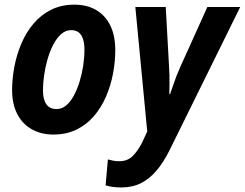

<svg xmlns="http://www.w3.org/2000/svg" viewBox="-20 -576 1066 836"><path d="M212.9 9.8Q158.2 9.8 117.7 -13.4Q77.1 -36.6 54.9 -80.1Q32.7 -123.5 32.7 -183.6Q32.7 -233.9 42.7 -286.1Q52.7 -338.4 73.2 -386.7Q93.8 -435.1 126 -473.1Q158.2 -511.2 202.4 -533.4Q246.6 -555.7 303.7 -555.7Q358.9 -555.7 398.9 -532.2Q439 -508.8 460.4 -464.6Q481.9 -420.4 481.9 -358.4Q481.9 -306.6 471.9 -254.4Q461.9 -202.1 441.2 -154.5Q420.4 -106.9 388.7 -70.1Q356.9 -33.2 313 -11.7Q269 9.8 212.9 9.8ZM226.1 -101.1Q249 -101.1 268.1 -116.9Q287.1 -132.8 301.8 -160.2Q316.4 -187.5 326.7 -221.2Q336.9 -254.9 342.3 -290.5Q347.7 -326.2 347.7 -358.9Q347.7 -384.8 342 -404.1Q336.4 -423.3 323.7 -434.1Q311 -444.8 290 -444.8Q265.6 -444.8 245.8 -427Q226.1 -409.2 211.2 -380.1Q196.3 -351.1 186.5 -316.4Q176.8 -281.7 171.9 -246.8Q167 -211.9 167 -183.1Q167 -143.6 181.6 -122.3Q196.3 -101.1 226.1 -101.1ZM508.3 240.2Q484.9 240.2 468.5 237.5Q452.1 234.9 439.9 231L449.7 118.2Q461.9 121.6 473.9 123.8Q485.8 126 499 126Q534.7 126 557.1 104Q579.6 82 598.1 45.9L621.1 -3.4L569.3 -545.4H701.7L715.8 -290.5Q717.3 -271 717.8 -249.3Q718.3 -227.5 718 -206.3Q717.8 -185.1 717.3 -166.5H720.7Q727.1 -184.1 733.6 -203.9Q740.2 -223.6 748 -244.1Q755.9 -264.6 764.6 -283.7L882.8 -545.4H1025.9L717.3 80.1Q691.9 130.9 661.6 166.7Q631.3 202.6 594 221.4Q556.6 240.2 508.3 240.2Z"/></svg>

Font: Open Sans SemiCondensed
Style: Bold Italic
Weight: 700
Width: 4
Italic angle: -12°
Designer: Monotype Design Team
Foundry: Monotype Imaging Inc.
Version: Version 3.003